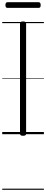

<svg xmlns="http://www.w3.org/2000/svg" viewBox="-20 -1208 415 1728"><path d="M188 14Q173 14 166.5 9.5Q160 5 160 -5V-996Q160 -1006 166.5 -1010.5Q173 -1015 188 -1015Q201 -1015 208 -1010.5Q215 -1006 215 -996V-5Q215 5 208.5 9.5Q202 14 188 14ZM48 -1137Q37 -1137 33 -1143.5Q29 -1150 29 -1161Q29 -1174 33 -1181Q37 -1188 48 -1188H327Q338 -1188 342 -1181Q346 -1174 346 -1161Q346 -1150 342 -1143.5Q338 -1137 327 -1137ZM0 490H375V500H0ZM0 -20H375V0H0ZM0 -505H375V-500H0ZM0 -1010H375V-1000H0Z"/></svg>

Font: Playwrite ES Guides
Style: Regular
Weight: 400
Designer: Veronika Burian, José Scaglione
Foundry: TypeTogether
Version: Version 1.003